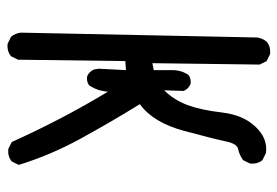

<svg xmlns="http://www.w3.org/2000/svg" viewBox="-140 -644 779 540"><g transform="rotate(90 250.0 -374.5)"><path d="M103.5 -5.9 84 -15.6Q74.2 -27.3 72.3 -43L85.9 -707Q87.9 -722.7 97.7 -734.4Q111.3 -746.1 132.8 -744.1L152.3 -734.4L162.1 -714.8L158.2 -413.1L177.7 -417Q177.7 -442.4 177.7 -468.8Q177.7 -495.1 191.4 -514.6Q201.2 -522.5 216.8 -520.5Q230.5 -514.6 236.3 -501L234.4 -446.3Q261.7 -473.6 275.9 -511.7Q290 -549.8 296.9 -608.9Q303.7 -668 336.9 -703.1Q370.1 -738.3 411.1 -732.4L430.7 -722.7Q442.4 -709 440.4 -687.5L430.7 -668Q415 -657.2 399.9 -654.3Q384.8 -651.4 378.4 -620.6Q372.1 -589.8 348.6 -502.4Q325.2 -415 273.4 -377.9Q325.2 -293.9 371.1 -210Q417 -126 444.3 -37.1L434.6 -17.6Q420.9 -5.9 399.4 -7.8L379.9 -17.6Q348.6 -86.9 313 -155.3Q277.3 -223.6 238.3 -288.1Q236.3 -258.8 220.7 -235.4Q210.9 -227.5 195.3 -229.5Q181.6 -235.4 175.8 -249L173.8 -262.7L177.7 -338.9L152.3 -336.9L148.4 -35.2L138.7 -15.6Q125 -3.9 103.5 -5.9Z"/></g></svg>

Font: JasonHandwriting4
Style: Regular
Weight: 400
Version: Version 1.01.21